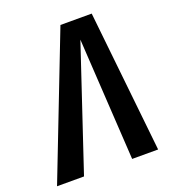

<svg xmlns="http://www.w3.org/2000/svg" viewBox="-167 -786 785 882"><g transform="rotate(-20 225.5 -345.5)"><path d="M381.8 -690.9 455.1 0H328.1L292 -596.2L92.8 0H-39.1L229 -690.9Z"/></g></svg>

Font: Fira Sans Compressed Medium
Style: Italic
Weight: 500
Width: 3
Italic angle: -8°
Designer: Carrois Corporate & Edenspiekermann AG
Foundry: Carrois Corporate GbR & Edenspiekermann AG
Version: Version 4.203;PS 004.203;hotconv 1.0.88;makeotf.lib2.5.64775